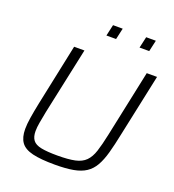

<svg xmlns="http://www.w3.org/2000/svg" viewBox="-157 -1009 1033 1138"><g transform="rotate(20 359.5 -439.5)"><path d="M318 8Q229 8 177 -4.5Q125 -17 103 -47.5Q81 -78 81 -131Q81 -162 87.5 -203Q94 -244 105 -298L187 -688H252L162 -267Q154 -226 148.5 -195Q143 -164 143 -140Q143 -104 158.5 -83.5Q174 -63 211.5 -55.5Q249 -48 314 -48Q383 -48 424.5 -57Q466 -66 490 -90Q514 -114 528 -157Q542 -200 556 -267L645 -688H710L627 -298Q612 -224 597.5 -172Q583 -120 563 -85Q543 -50 512 -29.5Q481 -9 434 -0.5Q387 8 318 8ZM553 -816 569 -887H630L614 -816ZM344 -816 360 -887H421L405 -816Z"/></g></svg>

Font: Saira Thin Light
Style: Italic
Weight: 300
Italic angle: -12°
Version: Version 1.101